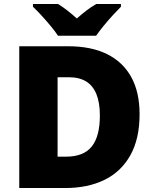

<svg xmlns="http://www.w3.org/2000/svg" viewBox="-20 -947 774 967"><path d="M683 -372Q683 -248 636.5 -165Q590 -82 506 -41Q422 0 308 0H77V-714H324Q439 -714 519 -674.5Q599 -635 641 -559Q683 -483 683 -372ZM483 -365Q483 -430 465.5 -473Q448 -516 413.5 -537Q379 -558 326 -558H270V-158H313Q401 -158 442 -209Q483 -260 483 -365ZM272 -767Q257 -790 234.5 -817Q212 -844 188.5 -869.5Q165 -895 146 -913V-927H272Q298 -911 319.5 -894Q341 -877 367 -854Q393 -877 416 -894.5Q439 -912 465 -927H589V-913Q572 -896 548.5 -870.5Q525 -845 502.5 -817.5Q480 -790 464 -767Z"/></svg>

Font: Noto Sans Devanagari Black
Style: Regular
Weight: 900
Version: Version 2.003